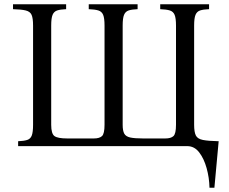

<svg xmlns="http://www.w3.org/2000/svg" viewBox="-20 -685 1074 900"><path d="M890 -100Q890 -66 898 -50Q906 -34 931 -29Q956 -24 1005 -23L985 195H962Q961 148 948.5 103Q936 58 913.5 29Q891 0 858 0H65V-23Q92 -24 107.5 -29Q123 -34 129 -50Q135 -66 135 -100V-565Q135 -600 128 -615.5Q121 -631 100.5 -636Q80 -641 41 -642V-665H290V-642Q263 -641 248 -636Q233 -631 226.5 -615.5Q220 -600 220 -565V-100Q220 -58 235.5 -47Q251 -36 295 -36H420Q446 -36 458 -47Q470 -58 470 -100V-565Q470 -600 463.5 -615.5Q457 -631 441 -636Q425 -641 396 -642V-665H625V-642Q598 -641 583 -636Q568 -631 561.5 -615.5Q555 -600 555 -565V-100Q555 -72 562.5 -58.5Q570 -45 590.5 -40.5Q611 -36 650 -36H755Q781 -36 793 -47Q805 -58 805 -100V-565Q805 -600 798.5 -615.5Q792 -631 776 -636Q760 -641 731 -642V-665H960V-642Q933 -641 918 -636Q903 -631 896.5 -615.5Q890 -600 890 -565Z"/></svg>

Font: Bona Nova
Style: Regular
Weight: 400
Designer: Mateusz Machalski
Foundry: Capitalics
Version: Version 4.001; ttfautohint (v1.8.3)